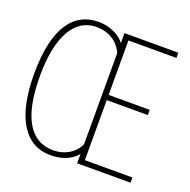

<svg xmlns="http://www.w3.org/2000/svg" viewBox="-116 -745 857 865"><g transform="rotate(20 312.5 -312.5)"><path d="M213 7C268 7 310 -10 340 -44V0H596V-25H368V-313H565V-338H368V-599H598V-624H340V-576C314 -613 260 -632 215 -632C94 -632 20 -533 20 -312C20 -96 96 7 213 7ZM218 -18C110 -18 48 -111 48 -313C48 -513 115 -607 212 -607C270 -607 317 -580 340 -528V-91C318 -44 272 -18 218 -18Z"/></g></svg>

Font: Inconsolata Expanded ExtraLight
Style: Regular
Weight: 200
Width: 7
Monospace: yes
Designer: Raph Levien, Cyreal, Brenton Simpson
Foundry: Raph Levien, Cyreal, Google
Version: Version 3.100